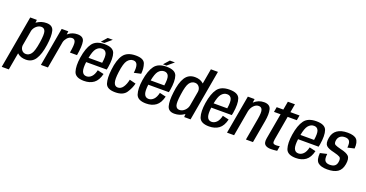

<svg xmlns="http://www.w3.org/2000/svg" viewBox="-97 -1678 5326 2791"><g transform="rotate(20 2565.5 -282.0)"><path d="M-58 221 86 -595H188.5L183.5 -548.5Q189.5 -552.5 195.5 -557Q260 -600 338.5 -600Q433.5 -600 453 -522.5Q472.5 -445 452 -303.5Q430.5 -152.5 379.2 -74.5Q328 3.5 233 3.5Q154.5 3.5 104.5 -39.5Q101.5 -42.5 98.5 -45.5L51.5 221ZM121.5 -176Q118.5 -137 139 -108Q163.5 -73.5 207 -73.5Q253 -73.5 286.8 -117.8Q320.5 -162 342 -302.5Q362.5 -434 347.2 -478.2Q332 -522.5 286 -522.5Q242.5 -522.5 206 -487.5Q175 -458 164 -418Z M802.5 -313Q825 -440 813.5 -481.2Q802 -522.5 762.5 -522.5Q718.5 -522.5 687 -486Q660 -455 651 -419.5L576.5 0H467.5L572.5 -595H675L669 -543Q674.5 -548.5 680.5 -553.5Q738.5 -600.5 818.5 -600.5Q908.5 -600.5 923.2 -530.8Q938 -461 912 -313Z M1133 5Q1001.5 5 974.8 -77Q948 -159 969 -297Q992.5 -447.5 1048.8 -524Q1105 -600.5 1235.5 -600.5Q1367.5 -600.5 1394.8 -524Q1422 -447.5 1397.5 -300Q1394 -279 1389.5 -263.5H1071.5Q1059.5 -165 1075 -121.5Q1093 -70.5 1145 -70.5Q1186.5 -70.5 1220.8 -104.2Q1255 -138 1271 -209.5L1368.5 -187Q1343.5 -83 1283.2 -39Q1223 5 1133 5ZM1083 -333.5H1294Q1310.5 -439 1293 -481.5Q1274.5 -526 1224 -526Q1172.5 -526 1135.5 -480.5Q1103.5 -440.5 1083 -333.5ZM1170.5 -615 1246.5 -700.5H1325L1225.5 -615Z M1616.5 5Q1487 5 1462.8 -73.8Q1438.5 -152.5 1454.5 -284Q1472 -442.5 1529 -521.5Q1586 -600.5 1720 -600.5Q1842.5 -600.5 1866.5 -531.8Q1890.5 -463 1881.5 -377.5L1775.5 -354Q1787 -437.5 1771 -479.8Q1755 -522 1707.5 -522Q1657 -522 1620.2 -475Q1583.5 -428 1565.5 -287.5Q1550 -172 1566.5 -122.5Q1583 -73 1629 -73Q1676.5 -73 1708.8 -120Q1741 -167 1755.5 -239.5L1853 -215Q1835.5 -141 1787.2 -68Q1739 5 1616.5 5Z M2094 5Q1962.5 5 1935.8 -77Q1909 -159 1930 -297Q1953.5 -447.5 2009.8 -524Q2066 -600.5 2196.5 -600.5Q2328.5 -600.5 2355.8 -524Q2383 -447.5 2358.5 -300Q2355 -279 2350.5 -263.5H2032.5Q2020.5 -165 2036 -121.5Q2054 -70.5 2106 -70.5Q2147.5 -70.5 2181.8 -104.2Q2216 -138 2232 -209.5L2329.5 -187Q2304.5 -83 2244.2 -39Q2184 5 2094 5ZM2044 -333.5H2255Q2271.5 -439 2254 -481.5Q2235.5 -526 2185 -526Q2133.5 -526 2096.5 -480.5Q2064.5 -440.5 2044 -333.5ZM2131.5 -615 2207.5 -700.5H2286L2186.5 -615Z M2684 0 2686 -48.5Q2680 -44 2673.5 -39.5Q2609.5 3.5 2530.5 3.5Q2439 3.5 2418.5 -71.8Q2398 -147 2415 -282Q2432 -437 2483.5 -518.5Q2535 -600 2635 -600Q2714 -600 2763.5 -557Q2767 -554 2770.5 -550.5L2811.5 -785H2920.5L2782.5 0ZM2706 -185.5 2746 -413.5Q2751.5 -456 2729.5 -487.5Q2705 -522.5 2661.5 -522.5Q2611.5 -522.5 2578 -476.8Q2544.5 -431 2525.5 -290Q2506.5 -159 2522.2 -116.2Q2538 -73.5 2582.5 -73.5Q2626 -73.5 2662.5 -108.5Q2696.5 -141 2706 -185.5Z M3068 5Q2936.5 5 2909.8 -77Q2883 -159 2904 -297Q2927.5 -447.5 2983.8 -524Q3040 -600.5 3170.5 -600.5Q3302.5 -600.5 3329.8 -524Q3357 -447.5 3332.5 -300Q3329 -279 3324.5 -263.5H3006.5Q2994.5 -165 3010 -121.5Q3028 -70.5 3080 -70.5Q3121.5 -70.5 3155.8 -104.2Q3190 -138 3206 -209.5L3303.5 -187Q3278.5 -83 3218.2 -39Q3158 5 3068 5ZM3018 -333.5H3229Q3245.5 -439 3228 -481.5Q3209.5 -526 3159 -526Q3107.5 -526 3070.5 -480.5Q3038.5 -440.5 3018 -333.5Z M3346.5 0 3452 -595.5H3556.5L3548.5 -538Q3550.5 -539.5 3552 -541Q3616.5 -600.5 3703.5 -600.5Q3794.5 -600.5 3812 -530.8Q3829.5 -461 3809.5 -347.5L3748 0H3639L3700 -344.5Q3717.5 -445.5 3704.2 -484Q3691 -522.5 3648 -522.5Q3605 -522.5 3569.5 -483.5Q3538 -448.5 3526 -397.5L3456 0Z M4026.5 6.5Q3966 6.5 3935 -20Q3904 -46.5 3917 -121.5L3987 -517H3885L3898.5 -595H4001L4024 -725H4133.5L4110.5 -595H4252L4238 -517H4096.5L4031.5 -146Q4023 -99 4035 -85Q4047 -71 4077 -71Q4103.5 -71 4135 -77L4122 -1Q4069.5 6.5 4026.5 6.5Z M4411 5Q4279.5 5 4252.8 -77Q4226 -159 4247 -297Q4270.5 -447.5 4326.8 -524Q4383 -600.5 4513.5 -600.5Q4645.5 -600.5 4672.8 -524Q4700 -447.5 4675.5 -300Q4672 -279 4667.5 -263.5H4349.5Q4337.5 -165 4353 -121.5Q4371 -70.5 4423 -70.5Q4464.5 -70.5 4498.8 -104.2Q4533 -138 4549 -209.5L4646.5 -187Q4621.5 -83 4561.2 -39Q4501 5 4411 5ZM4361 -333.5H4572Q4588.5 -439 4571 -481.5Q4552.5 -526 4502 -526Q4450.5 -526 4413.5 -480.5Q4381.5 -440.5 4361 -333.5Z M4895 4.5Q4797.5 4.5 4752.2 -35Q4707 -74.5 4716 -183L4821.5 -207.5Q4811.5 -126 4835.2 -98.8Q4859 -71.5 4906 -71.5Q4957 -71.5 4983.8 -91.5Q5010.5 -111.5 5017 -153.5Q5026.5 -213 5000 -229.5Q4973.5 -246 4907.5 -262Q4814.5 -282 4781.5 -315Q4748.5 -348 4763 -434.5Q4776.5 -516.5 4836 -558.2Q4895.5 -600 4997 -600Q5097.5 -600 5136.8 -559Q5176 -518 5168.5 -418L5065 -394Q5072.5 -466.5 5052.5 -495.5Q5032.5 -524.5 4983 -524.5Q4935 -524.5 4906.8 -500.5Q4878.5 -476.5 4872.5 -437Q4864 -385 4892 -370.2Q4920 -355.5 4983 -340.5Q5075 -320.5 5108.8 -285.8Q5142.5 -251 5128 -161.5Q5113 -72 5055.8 -33.8Q4998.5 4.5 4895 4.5Z"/></g></svg>

Font: Anybody Medium
Style: Italic
Weight: 500
Italic angle: -10°
Designer: Tyler Finck
Foundry: Etcetera Type Company
Version: Version 1.010; ttfautohint (v1.8.3) -l 8 -r 50 -G 200 -x 14 